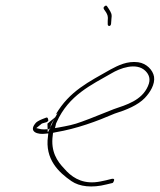

<svg xmlns="http://www.w3.org/2000/svg" viewBox="-20 -744 573 688"><path d="M106 -301C82 -271 116 -261 143 -265L153 -266L152 -256C140 -173 191 -126 236 -95C265 -75 310 -70 361 -83L382 -88C383 -88 384 -88 386 -91C391 -100 389 -102 387 -103C386 -103 383 -104 380 -103L360 -98C347 -95 333 -92 320 -91C268 -87 234 -112 210 -140C185 -166 161 -201 169 -259L170 -268L179 -270C256 -283 326 -309 391 -337C433 -350 474 -367 499 -393C518 -413 536 -442 532 -469C528 -493 505 -517 475 -521C436 -526 404 -510 376 -495C299 -451 229 -418 180 -334L186 -338L163 -298L159 -282H155L153 -279V-281H150C141 -280 134 -280 127 -281L110 -285L126 -298C127 -299 129 -301 130 -301L132 -302L146 -306C148 -306 152 -310 153 -311C153 -316 152 -326 144 -322L131 -317C119 -312 110 -307 106 -301ZM150 -301 178 -324C175 -319 172 -313 170 -308L153 -272L151 -271ZM177 -285 180 -297C180 -299 180 -300 183 -306C226 -403 308 -440 379 -481C409 -499 468 -522 501 -490C513 -478 522 -461 510 -435C488 -384 432 -368 388 -353C351 -339 310 -321 273 -308C244 -297 222 -293 189 -287ZM351 -716C351 -715 352 -711 353 -710L360 -700C365 -691 368 -686 366 -669V-657C366 -649 377 -648 378 -659L379 -672V-673C382 -694 379 -697 370 -712L364 -721C362 -723 362 -724 360 -724C357 -724 352 -720 351 -716ZM370 -712Z"/></svg>

Font: Stray Cat
Style: ExLtCnObl
Weight: 200
Version: Version 1.0